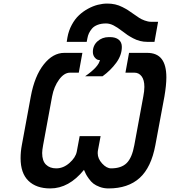

<svg xmlns="http://www.w3.org/2000/svg" viewBox="-20 -1032 943 1065"><path d="M421.9 -276.9H538.1L523.9 -201.2Q522 -193.4 522 -182.1Q522 -151.9 546.6 -125Q571.3 -98.1 596.2 -98.1Q652.8 -98.1 682.6 -127.4Q712.4 -156.7 725.1 -227.1L774.9 -497.1Q780.8 -527.3 780.8 -549.8Q780.8 -588.9 765.4 -608.9Q750 -628.9 726.1 -628.9H675.8L695.8 -738.8H795.9Q850.6 -738.8 876.7 -704.8Q902.8 -670.9 902.8 -603Q902.8 -560.1 892.1 -497.1L841.8 -227.1Q818.8 -103 754.6 -44.9Q690.4 13.2 582 13.2Q555.7 13.2 533.4 4.9Q511.2 -3.4 498 -13.7Q484.9 -23.9 472.7 -41Q460.4 -58.1 456.3 -66.9Q452.1 -75.7 445.8 -89.8Q362.3 13.2 258.8 13.2Q181.2 13.2 137.7 -29.1Q94.2 -71.3 94.2 -154.8Q94.2 -190.9 101.1 -227.1L150.9 -497.1Q171.9 -610.4 222.7 -674.6Q273.4 -738.8 336.9 -738.8H437L417 -628.9H368.2Q335.9 -628.9 307.6 -590.3Q279.3 -551.8 269 -497.1L219.2 -227.1Q213.9 -199.2 213.9 -183.1Q213.9 -139.6 235.1 -118.9Q256.3 -98.1 292 -98.1Q331.5 -98.1 365.5 -128.2Q399.4 -158.2 405.8 -190.9ZM350.1 -799.8 354 -824.2Q360.8 -862.3 378.2 -894.3Q395.5 -926.3 418.2 -947.5Q440.9 -968.8 468.3 -983.6Q495.6 -998.5 522.5 -1005.4Q549.3 -1012.2 575.2 -1012.2Q598.1 -1012.2 618.7 -1007.6Q639.2 -1002.9 658.9 -992.9Q678.7 -982.9 689.9 -975.6Q701.2 -968.3 721.2 -954.1Q742.2 -939.5 752.9 -932.4Q763.7 -925.3 782.5 -918.2Q801.3 -911.1 818.8 -911.1H856.9L836.9 -799.8H797.9Q776.4 -799.8 756.8 -804.7Q737.3 -809.6 718.5 -819.6Q699.7 -829.6 687.7 -837.6Q675.8 -845.7 657.2 -859.9Q630.9 -880.4 609.9 -891.1Q588.9 -901.9 567.9 -901.9Q541 -901.9 521 -894Q501 -886.2 490 -873Q479 -859.9 473.1 -846.9Q467.3 -834 464.8 -819.8L460.9 -799.8ZM548.8 -608.9H452.1Q527.8 -661.6 534.2 -699.2H528.8Q517.6 -699.2 506.3 -712.2Q495.1 -725.1 495.1 -744.1Q495.1 -779.8 521 -803Q546.9 -826.2 584 -826.2H589.8Q621.1 -826.2 638.4 -812Q655.8 -797.9 655.8 -772Q655.8 -726.1 624.8 -683.8Q593.8 -641.6 548.8 -608.9Z"/></svg>

Font: Involve SemiBold Oblique
Style: Italic
Weight: 600
Italic angle: -10.5°
Designer: Stefan Peev
Foundry: Context Ltd.
Version: Version 1.001